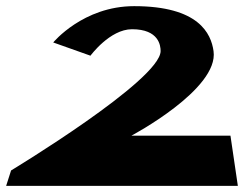

<svg xmlns="http://www.w3.org/2000/svg" viewBox="-40 -604 813 624"><path d="M389 -509C477 -509 482 -455 482 -438C481 -343 -4 -50 -4 -50L-20 0H733L709 -163H387C387 -163 672 -314 654 -438C646 -495 606 -584 396 -584C230 -584 133 -466 133 -466L254 -423C254 -423 317 -509 389 -509Z"/></svg>

Font: Hussar Milosc
Style: Bold
Weight: 700
Foundry: Cannot Into Space Fonts
Version: Version 1.02